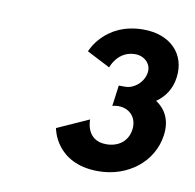

<svg xmlns="http://www.w3.org/2000/svg" viewBox="-49 -890 432 426"><g transform="rotate(10 167.0 -676.5)"><path d="M181.6 -744C181.6 -744 193.9 -783 233.9 -783C253.9 -783 270.8 -768 268.1 -748C265 -725 243.7 -708 224.7 -708H209.7L203.4 -661C203.4 -661 209.6 -663 216.6 -663C242.6 -663 260.1 -644 256.4 -617C252.8 -590 231.7 -575 204.7 -575C157.7 -575 160.2 -623 160.2 -623L88.9 -591C88.9 -591 100.4 -513 197.4 -513C264.4 -513 319.2 -556 327.4 -617C331.9 -650 320.1 -674 297.2 -689C317 -703 329.6 -722 333.1 -748C340.4 -802 302.6 -840 242.6 -840C154.6 -840 129.2 -771 129.2 -771Z"/></g></svg>

Font: Hussar Techniczny
Style: Bold 
Weight: 700
Foundry: Cannot Into Space Fonts
Version: Version 0.77